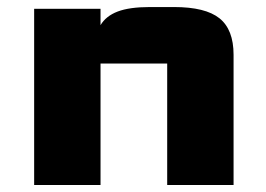

<svg xmlns="http://www.w3.org/2000/svg" viewBox="-20 -531 763 551"><path d="M78 0V-505.8H268.5V-458.8Q283.9 -485 317.7 -497.9Q351.4 -510.8 410.4 -510.8H479.3Q569.6 -510.8 610 -478.4Q650.3 -446 650.3 -373.7V0H459.8V-348.7Q459.8 -348.7 459.8 -348.7Q459.8 -348.7 459.8 -348.7H268.5V0Z"/></svg>

Font: Science Gothic
Style: Regular
Weight: 400
Designer: Thomas Phinney, Vassil Kateliev, Brandon Buerkle
Foundry: Font Detective LLC
Version: Version 1.018